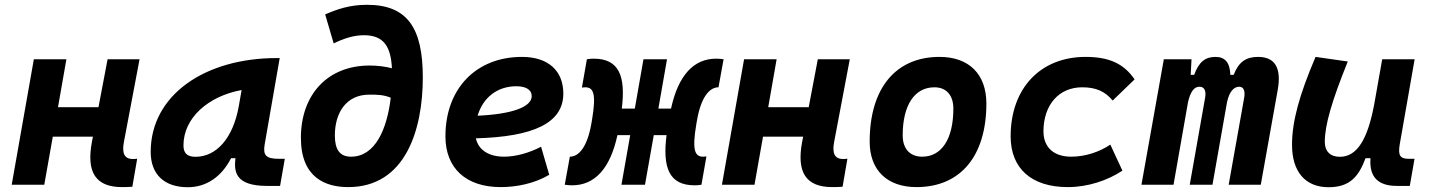

<svg xmlns="http://www.w3.org/2000/svg" viewBox="-20 -762 5899 792"><path d="M28.3 0H162.6L197.8 -198.2H363.3L359.4 -178.2C335 -49.8 375.5 9.8 483.9 9.8C500.5 9.8 513.7 9.3 525.9 8.3L545.9 -107.4C539.6 -106.4 533.7 -106 528.3 -106C494.1 -106 481.9 -128.4 491.2 -176.8L555.7 -517.6H423.8L386.2 -319.8H219.2L253.9 -517.6H119.6Z M754.9 10.3C830.6 10.3 893.6 -32.2 933.1 -109.4H951.2C944.8 -54.2 949.7 4.9 1082 4.9H1135.3L1154.8 -106.9H1131.3C1077.6 -106.9 1064 -120.6 1071.8 -166.5L1133.8 -522.5H1121.6C825.2 -522.5 601.6 -370.1 601.6 -135.3C601.6 -43 657.2 10.3 754.9 10.3ZM786.6 -115.2C752.4 -115.2 736.8 -129.9 736.8 -162.1C736.8 -275.4 838.4 -365.2 976.6 -390.6L965.3 -325.7C941.9 -191.4 872.1 -115.2 786.6 -115.2Z M1416.5 9.8C1653.8 9.8 1724.1 -229 1724.1 -442.4C1724.1 -644.5 1662.1 -742.2 1494.1 -742.2C1421.9 -742.2 1371.6 -724.1 1321.3 -702.6L1356.4 -583C1396.5 -602.5 1437.5 -616.7 1481.4 -616.7C1564.5 -616.7 1592.3 -567.9 1596.7 -480.5C1567.9 -487.8 1536.6 -491.7 1504.9 -491.7C1330.1 -491.7 1221.7 -370.6 1221.2 -194.8C1220.7 -27.8 1324.2 9.8 1416.5 9.8ZM1591.8 -358.9C1576.7 -229.5 1527.8 -115.7 1428.2 -115.7C1381.8 -115.7 1361.3 -144.5 1361.3 -203.1C1361.3 -299.3 1410.2 -371.6 1502.9 -371.6C1503.9 -371.6 1504.9 -371.6 1505.9 -371.6C1532.7 -371.6 1562 -371.6 1591.8 -358.9Z M2059.6 -115.7C1995.6 -115.7 1953.6 -143.6 1942.9 -191.4C2178.7 -197.8 2303.7 -253.4 2303.7 -376C2303.7 -471.2 2240.2 -527.3 2133.3 -527.3C1943.8 -527.3 1817.4 -396.5 1817.4 -199.7C1817.4 -67.9 1902.3 9.8 2045.4 9.8C2109.9 9.8 2183.6 -4.4 2245.6 -41L2211.9 -156.7C2162.6 -130.9 2106.4 -115.7 2059.6 -115.7ZM1950.2 -284.7C1972.2 -359.4 2031.2 -406.2 2109.9 -406.2C2150.4 -406.2 2173.3 -391.1 2173.3 -365.7C2173.3 -320.3 2091.3 -291 1950.2 -284.7Z M2340.3 2.4C2432.6 2.4 2497.1 -65.9 2526.9 -204.6H2579.6L2543.5 0H2640.6L2676.8 -204.6H2729.5C2712.4 -69.8 2740.2 2.4 2845.2 2.4C2854 2.4 2863.3 2 2873.5 0L2894 -116.7C2890.1 -116.2 2885.3 -115.7 2880.9 -115.7C2848.6 -115.7 2833 -136.7 2852.5 -251L2855 -265.1C2871.1 -358.4 2904.8 -401.9 2943.8 -401.9L2964.8 -517.6C2954.1 -519 2943.8 -520 2934.1 -520C2841.8 -520 2777.8 -451.7 2748 -314H2695.8L2731.4 -517.6H2634.3L2598.6 -314H2544.9C2561.5 -448.2 2533.7 -520 2429.2 -520C2420.4 -520 2411.1 -519.5 2400.9 -517.6L2380.4 -400.9C2384.3 -401.4 2389.2 -401.9 2393.6 -401.9C2425.8 -401.9 2441.4 -380.9 2421.9 -266.6L2419.4 -252.4C2403.3 -159.2 2369.6 -115.7 2330.6 -115.7L2309.6 0C2320.3 1.5 2330.6 2.4 2340.3 2.4Z M2958 0H3092.3L3127.4 -198.2H3293L3289.1 -178.2C3264.6 -49.8 3305.2 9.8 3413.6 9.8C3430.2 9.8 3443.4 9.3 3455.6 8.3L3475.6 -107.4C3469.2 -106.4 3463.4 -106 3458 -106C3423.8 -106 3411.6 -128.4 3420.9 -176.8L3485.4 -517.6H3353.5L3315.9 -319.8H3148.9L3183.6 -517.6H3049.3Z M3760.7 9.8C3941.9 9.8 4048.8 -118.2 4048.8 -335C4048.8 -456.1 3977.1 -527.3 3855.5 -527.3C3674.3 -527.3 3567.4 -397.5 3567.4 -177.7C3567.4 -60.1 3639.2 9.8 3760.7 9.8ZM3784.2 -115.7C3733.4 -115.7 3703.6 -148.4 3703.6 -203.6C3703.6 -328.1 3752.4 -401.9 3834.5 -401.9C3883.8 -401.9 3912.6 -369.1 3912.6 -314C3912.6 -189.5 3864.7 -115.7 3784.2 -115.7Z M4398.9 -115.7C4326.7 -115.7 4284.7 -153.8 4284.2 -220.2C4284.7 -329.6 4347.7 -401.9 4444.3 -401.9C4500.5 -401.9 4538.1 -385.3 4569.8 -347.2L4660.2 -434.6C4615.7 -499.5 4555.2 -527.3 4458 -527.3C4271.5 -527.3 4148.9 -397.5 4148.9 -199.7C4148.9 -66.9 4234.9 9.8 4384.8 9.8C4466.8 9.8 4548.3 -17.1 4609.9 -58.1L4560.1 -165.5C4516.1 -135.7 4457.5 -115.7 4398.9 -115.7Z M4895 -517.6H4780.8L4688.5 0H4820.8L4880.4 -339.8C4890.1 -382.8 4905.3 -404.3 4927.7 -404.3C4947.8 -404.3 4956.1 -387.7 4951.2 -359.4L4887.7 0H4981.4L5041.5 -340.8C5050.8 -383.3 5069.3 -404.3 5091.8 -404.3C5109.4 -404.3 5117.2 -387.7 5112.3 -359.4L5048.3 0H5180.7L5250.5 -390.6C5266.6 -481 5240.2 -527.3 5169.4 -527.3C5120.6 -527.3 5089.8 -507.3 5068.8 -453.1H5055.2C5053.7 -504.4 5032.7 -527.3 4994.1 -527.3C4951.2 -527.3 4925.3 -506.3 4905.8 -453.1H4891.6Z M5460.4 10.3C5548.8 10.3 5585 -34.7 5612.8 -109.4H5633.3C5627.4 -32.7 5663.6 4.9 5742.2 4.9H5795.4L5814.9 -106.9H5791.5C5755.4 -106.9 5746.1 -120.6 5753.9 -166.5L5815.4 -517.6H5681.6L5647.5 -325.2V-325.7C5621.1 -189.5 5579.1 -115.2 5506.8 -115.2C5467.3 -115.2 5444.8 -137.7 5444.8 -176.8C5444.8 -246.1 5473.6 -345.2 5539.6 -508.3L5406.7 -527.3C5338.4 -367.7 5309.6 -259.3 5309.6 -164.6C5309.6 -53.7 5364.3 10.3 5460.4 10.3Z"/></svg>

Font: Cascadia Code NF
Style: Bold Italic
Weight: 700
Italic angle: -10°
Monospace: yes
Designer: Aaron Bell
Foundry: Saja Typeworks
Version: Version 2404.023